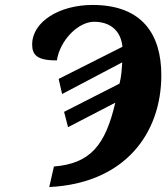

<svg xmlns="http://www.w3.org/2000/svg" viewBox="-20 -746 676 776"><path d="M179 10C486 -5 632 -208 632 -442C632 -608 554 -726 354 -726C221 -726 110 -659 110 -566C110 -525 129 -501 210 -502C222 -583 296 -658 360 -658C424 -658 468 -624 475 -557L217 -427L231 -366L474 -494C472 -465 471 -439 463 -408L239 -294L255 -232L446 -331C406 -160 346 -85 198 -73Z"/></svg>

Font: Noto Serif SemiCondensed Extra
Style: Italic
Weight: 800
Width: 4
Italic angle: -12°
Designer: Monotype Design Team
Foundry: Monotype Imaging Inc.
Version: Version 1.901